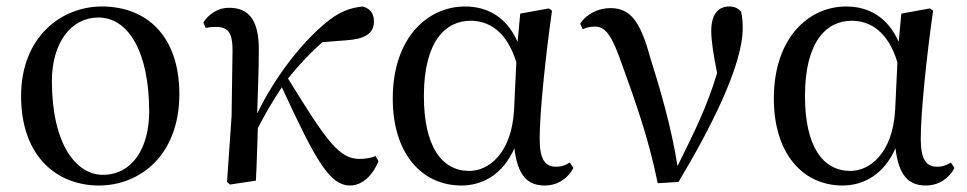

<svg xmlns="http://www.w3.org/2000/svg" viewBox="-20 -557 2983 592"><path d="M285 15C410 15 533 -77 533 -267C533 -444 434 -537 294 -537C168 -537 45 -442 45 -261C45 -72 158 15 285 15ZM297 -18C216 -18 140 -110 140 -308C140 -424 199 -503 283 -503C378 -503 440 -393 440 -213C440 -102 389 -18 297 -18Z M1060 15C1093 15 1127 -11 1147 -60L1138 -76C1127 -71 1109 -67 1089 -67C1026 -67 988 -120 868 -315C904 -360 939 -396 974 -427L1051 -433C1105 -437 1133 -454 1133 -491C1133 -520 1117 -532 1098 -537C1062 -533 1026 -523 979 -482C905 -419 827 -318 773 -207C775 -273 778 -340 778 -401C779 -498 745 -533 686 -533C650 -533 623 -512 607 -488L614 -471C623 -473 634 -474 645 -474C683 -474 697 -457 697 -402L694 -198L680 4L689 12L769 0C772 -54 773 -107 775 -162C803 -216 821 -245 849 -288C953 -63 996 15 1060 15Z M1403 15C1465 15 1530 -17 1566 -100C1576 -16 1606 15 1660 15C1700 15 1732 -8 1748 -39L1737 -56C1724 -48 1713 -43 1694 -43C1661 -43 1644 -65 1644 -129C1644 -211 1662 -383 1682 -524L1672 -531L1584 -515L1576 -428C1543 -502 1486 -537 1414 -537C1298 -537 1191 -440 1191 -253C1191 -84 1280 15 1403 15ZM1572 -365 1565 -217C1557 -84 1487 -30 1427 -30C1341 -30 1287 -107 1287 -261C1287 -430 1354 -493 1431 -493C1488 -493 1543 -460 1572 -365Z M2008 8 2072 4C2169 -158 2270 -354 2270 -470C2270 -490 2269 -504 2265 -521C2255 -532 2245 -537 2228 -537C2192 -537 2173 -509 2173 -462C2173 -433 2179 -392 2191 -332C2161 -230 2121 -150 2069 -45C2050 -165 2016 -281 1985 -379C1954 -493 1923 -532 1862 -532C1826 -532 1789 -515 1769 -484L1777 -467C1787 -472 1800 -475 1815 -475C1848 -475 1868 -445 1899 -355C1937 -250 1980 -131 2008 8Z M2578 15C2640 15 2705 -17 2741 -100C2751 -16 2781 15 2835 15C2875 15 2907 -8 2923 -39L2912 -56C2899 -48 2888 -43 2869 -43C2836 -43 2819 -65 2819 -129C2819 -211 2837 -383 2857 -524L2847 -531L2759 -515L2751 -428C2718 -502 2661 -537 2589 -537C2473 -537 2366 -440 2366 -253C2366 -84 2455 15 2578 15ZM2747 -365 2740 -217C2732 -84 2662 -30 2602 -30C2516 -30 2462 -107 2462 -261C2462 -430 2529 -493 2606 -493C2663 -493 2718 -460 2747 -365Z"/></svg>

Font: Noto Serif TC Medium
Style: Regular
Weight: 500
Designer: Ryoko NISHIZUKA 西塚涼子 (kana & ideographs); Frank Grießhammer (Latin, Greek & Cyrillic); Wenlong ZHANG 张文龙 (bopomofo); San
Foundry: Adobe
Version: Version 2.001;hotconv 1.1.0;makeotfexe 2.6.0